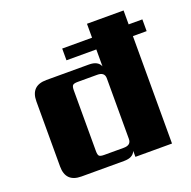

<svg xmlns="http://www.w3.org/2000/svg" viewBox="-120 -788 903 907"><g transform="rotate(-20 331.5 -334.5)"><path d="M275 -59H373Q410 -59 410 -90V-395Q410 -426 373 -426H275Q256 -426 250 -420Q244 -414 244 -395V-90Q244 -70 250 -64.5Q256 -59 275 -59ZM663 -599V-540H594V0H410V-30Q398 0 353 0H139Q60 0 60 -79V-406Q60 -485 139 -485H353Q398 -485 410 -455V-540H260V-599H410V-669H594V-599Z"/></g></svg>

Font: Sarpanch ExtraBold
Style: Regular
Weight: 800
Designer: Manushi Parikh (Devanagari and Latin), Jyotish Sonowal (Devanagari)
Foundry: Indian Type Foundry
Version: Version 2.004;PS 1.0;hotconv 1.0.78;makeotf.lib2.5.61930; tt